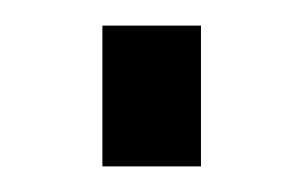

<svg xmlns="http://www.w3.org/2000/svg" viewBox="-20 -130 221 150"><path d="M60 0V-110H137V0Z"/></svg>

Font: Oswald Light
Style: Regular
Weight: 300
Designer: Vernon Adams
Foundry: Vernon Adams
Version: Version 4.103;gftools[0.9.33.dev8+g029e19f]